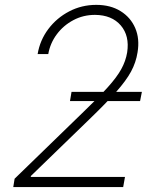

<svg xmlns="http://www.w3.org/2000/svg" viewBox="-20 -757 640 777"><path d="M33.7 0 39.1 -33.7 318.8 -305.2Q379.9 -363.8 416.3 -404.1Q452.6 -444.3 470.7 -477.1Q488.8 -509.8 494.6 -544.9Q504.9 -611.8 468.8 -654.1Q432.6 -696.3 364.3 -696.8Q316.9 -696.8 276.9 -675.5Q236.8 -654.3 210 -618.4Q183.1 -582.5 175.3 -538.1H132.3Q141.6 -594.2 175.5 -639.4Q209.5 -684.6 260 -710.9Q310.5 -737.3 369.6 -737.3Q427.2 -737.3 468 -711.9Q508.8 -686.5 527.3 -643.3Q545.9 -600.1 536.6 -544.9Q530.3 -504.4 510.3 -467.3Q490.2 -430.2 449.7 -384.8Q409.2 -339.4 340.3 -272.9L105 -44.9L104.5 -41H485.8L478.5 0ZM263.2 -348.1 269.5 -385.3H554.2L546.9 -348.1Z"/></svg>

Font: Inter Tight ExtraLight
Style: Italic
Weight: 250
Italic angle: -9.39999°
Designer: Rasmus Andersson
Foundry: rsms
Version: Version 3.004